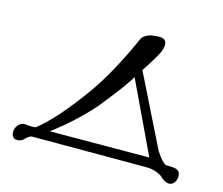

<svg xmlns="http://www.w3.org/2000/svg" viewBox="-95 -738 1055 910"><g transform="rotate(15 432.5 -283.0)"><path d="M833 27C842 11 841 -17 826 -25C814 -34 789 -33 770 -33C758 -35 740 -54 717 -89L543 -440C578 -493 599 -528 606 -544C620 -576 625 -613 580 -613C552 -613 506 -608 493 -574C449 -475 394 -369 334 -284C255 -174 186 -95 125 -47C111 -45 93 -45 71 -48C48 -49 27 -25 27 0C27 23 37 34 56 34C67 34 78 30 87 21C100 7 111 0 120 0H679C708 0 733 7 756 21C780 46 814 62 833 27ZM194 -46C265 -99 326 -155 383 -219C450 -302 495 -361 516 -398L682 -48Z"/></g></svg>

Font: GFS Ignacio
Style: Regular
Weight: 400
Designer: George D. Matthiopoulos
Foundry: George D. Matthiopoulos
Version: Version 1.000